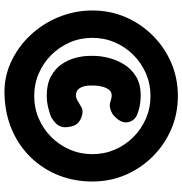

<svg xmlns="http://www.w3.org/2000/svg" viewBox="1 -736 800 842"><g transform="rotate(90 401.0 -315.0)"><path d="M402 65Q324 69 256 38.5Q188 8 136 -46.5Q84 -101 55 -172Q26 -243 26 -320Q26 -398 55 -465.5Q84 -533 136 -585Q188 -637 255.5 -666Q323 -695 401 -695Q479 -695 546.5 -666Q614 -637 666 -585Q718 -533 747 -465.5Q776 -398 776 -320Q776 -242 749.5 -174Q723 -106 673.5 -53.5Q624 -1 555.5 30Q487 61 402 65ZM399 -120Q349 -120 315 -138.5Q281 -157 261.5 -185.5Q242 -214 233.5 -247Q225 -280 225 -309V-326Q225 -355 233.5 -390Q242 -425 261.5 -457.5Q281 -490 314.5 -511Q348 -532 399 -532Q424 -532 446 -527.5Q468 -523 486 -515Q510 -503 515.5 -478Q521 -453 501 -429L494 -421Q482 -407 461.5 -400Q441 -393 423 -400Q409 -405 399 -405Q382 -405 372.5 -391.5Q363 -378 359 -359.5Q355 -341 355 -326V-309Q355 -298 358.5 -283.5Q362 -269 371.5 -258.5Q381 -248 399 -248Q409 -248 422 -255.5Q435 -263 445 -269Q458 -279 477 -276.5Q496 -274 512.5 -262.5Q529 -251 534 -230Q541 -202 536 -185.5Q531 -169 520 -159Q509 -149 495 -140Q482 -134 454.5 -127Q427 -120 399 -120ZM401 -65Q454 -65 500 -85Q546 -105 581 -140Q616 -175 636 -221Q656 -267 656 -320Q656 -373 636 -419Q616 -465 581 -500Q546 -535 500 -555Q454 -575 401 -575Q348 -575 302 -555Q256 -535 221 -500Q186 -465 166 -419Q146 -373 146 -320Q146 -267 166 -221Q186 -175 221 -140Q256 -105 302 -85Q348 -65 401 -65Z"/></g></svg>

Font: Winky Sans
Style: Bold
Weight: 700
Designer: Simon Atzbach
Foundry: typofactur
Version: Version 1.205